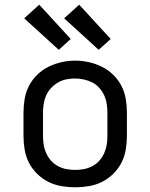

<svg xmlns="http://www.w3.org/2000/svg" viewBox="-20 -789 640 817"><path d="M300 8Q271 8 241.5 3Q212 -2 186 -15Q160 -28 138.5 -49Q117 -70 103.5 -96Q90 -122 85 -151.5Q80 -181 80 -210V-310Q80 -339 85 -368.5Q90 -398 103.5 -424Q117 -450 138.5 -471Q160 -492 186.5 -505Q213 -518 242 -524.5Q271 -531 300 -531Q329 -531 358 -524.5Q387 -518 413.5 -505Q440 -492 461.5 -471Q483 -450 496.5 -424Q510 -398 515 -368.5Q520 -339 520 -310V-210Q520 -181 515 -151.5Q510 -122 496.5 -96Q483 -70 461.5 -49Q440 -28 414 -15Q388 -2 358.5 3Q329 8 300 8ZM300 -66Q319 -66 337.5 -69.5Q356 -73 373 -82Q390 -91 402.5 -105Q415 -119 423 -136.5Q431 -154 434 -172.5Q437 -191 437 -210V-310Q437 -329 434 -348Q431 -367 423 -384Q415 -401 402 -415.5Q389 -430 372 -438.5Q355 -447 336 -451Q317 -455 298 -455Q279 -455 260.5 -451Q242 -447 226 -437.5Q210 -428 197 -414Q184 -400 176.5 -383Q169 -366 166 -347.5Q163 -329 163 -310V-210Q163 -191 166 -172.5Q169 -154 177 -136.5Q185 -119 197.5 -105Q210 -91 227 -82Q244 -73 262.5 -69.5Q281 -66 300 -66ZM400 -577 253 -711 317 -769 451 -623ZM230 -577 83 -711 147 -769 281 -623Z"/></svg>

Font: Iosevka Meiseki Sans
Style: Regular
Weight: 400
Monospace: yes
Designer: Belleve Invis
Foundry: Belleve Invis
Version: Version 11.2.6; ttfautohint (v1.8.4)